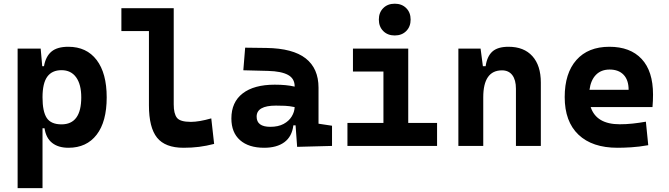

<svg xmlns="http://www.w3.org/2000/svg" viewBox="-20 -776 3556 1021"><path d="M73.7 224.6V-517.6H196.3L204.6 -423.8H213.9Q223.1 -476.1 253.7 -501.7Q284.2 -527.3 343.3 -527.3Q440.4 -527.3 493.9 -457Q547.4 -386.7 547.4 -258.3Q547.4 -128.9 493.9 -59.6Q440.4 9.8 344.2 9.8Q290 9.8 257.3 -16.1Q224.6 -42 216.8 -93.8H206.1V224.6ZM206.1 -258.3Q206.1 -183.1 228.5 -148.9Q251 -114.7 307.1 -114.7Q412.1 -114.7 412.1 -258.3Q412.1 -327.1 384.8 -365Q357.4 -402.8 307.1 -402.8Q256.8 -402.8 231.4 -368.2Q206.1 -333.5 206.1 -258.3Z M956.1 9.8Q858.4 9.8 815.2 -43.9Q772 -97.7 772 -215.8V-610.8H625.5V-732.4H903.8V-220.7Q903.8 -171.9 920.7 -149.9Q937.5 -127.9 995.1 -127.9Q1038.1 -127.9 1103.5 -146.5L1118.7 -10.7Q1077.1 0 1038.6 4.9Q1000 9.8 956.1 9.8Z M1560.1 4.9 1551.8 -109.4H1540Q1532.7 -49.8 1492.4 -20Q1452.1 9.8 1384.8 9.8Q1302.2 9.8 1256.3 -30.8Q1210.4 -71.3 1210.4 -146Q1210.4 -232.9 1270.5 -279.3Q1330.6 -325.7 1440.9 -325.7Q1473.1 -325.7 1498.3 -323.2Q1523.4 -320.8 1546.9 -315.4V-316.9Q1546.9 -358.4 1511.5 -377.7Q1476.1 -397 1406.2 -398.9L1273.9 -402.3L1283.7 -522.5L1396.5 -521Q1537.1 -519 1605.5 -465.6Q1673.8 -412.1 1673.8 -309.6V-118.2L1745.6 -107.4V0ZM1546.9 -206.5Q1518.6 -212.4 1495.6 -213.4Q1472.7 -214.4 1447.3 -214.4Q1344.7 -214.4 1344.7 -155.8Q1344.7 -101.6 1417.5 -101.6Q1459.5 -101.6 1488 -116.9Q1516.6 -132.3 1531.2 -156.5Q1545.9 -180.7 1546.9 -206.5Z M1827.6 0V-122.1H2019V-395.5H1856.9V-517.6H2150.9V-122.1H2304.2V0ZM2079.1 -587.4Q2041.5 -587.4 2018.1 -610.8Q1994.6 -634.3 1994.6 -671.9Q1994.6 -709.5 2018.1 -732.9Q2041.5 -756.3 2079.1 -756.3Q2116.7 -756.3 2140.1 -732.9Q2163.6 -709.5 2163.6 -671.9Q2163.6 -634.3 2140.1 -610.8Q2116.7 -587.4 2079.1 -587.4Z M2723.6 0V-304.2Q2723.6 -351.1 2704.3 -376.5Q2685.1 -401.9 2649.4 -401.9Q2549.8 -401.9 2549.8 -258.3V0H2417.5V-517.6H2535.6L2547.9 -423.8H2562.5Q2569.8 -476.1 2598.1 -501.7Q2626.5 -527.3 2684.1 -527.3Q2766.1 -527.3 2811 -477.5Q2856 -427.7 2856 -336.9V0Z M3263.7 9.8Q3129.4 9.8 3056.2 -59.8Q2982.9 -129.4 2982.9 -259.8Q2982.9 -386.7 3045.2 -457Q3107.4 -527.3 3220.7 -527.3Q3331.5 -527.3 3392.1 -462.4Q3452.6 -397.5 3452.6 -273.4Q3452.6 -238.3 3449.7 -206.5H3121.1Q3151.4 -115.2 3275.4 -115.2Q3310.5 -115.2 3344.7 -118.9Q3378.9 -122.6 3414.6 -128.9L3427.2 -3.9Q3377.4 4.9 3336.4 7.3Q3295.4 9.8 3263.7 9.8ZM3114.7 -298.3H3322.8Q3322.8 -350.6 3296.1 -378.4Q3269.5 -406.2 3221.7 -406.2Q3176.8 -406.2 3149.2 -378.2Q3121.6 -350.1 3114.7 -298.3Z"/></svg>

Font: CaskaydiaMono NF
Style: Bold
Weight: 700
Designer: Aaron Bell
Foundry: Saja Typeworks
Version: Version 2111.001; ttfautohint (v1.8.4);Nerd Fonts 3.1.1